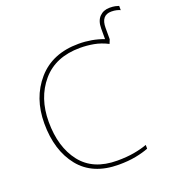

<svg xmlns="http://www.w3.org/2000/svg" viewBox="-153 -977 1006 1106"><g transform="rotate(-20 350.0 -424.0)"><path d="M644 -858Q606 -858 582 -833.5Q558 -809 558 -762V-697Q486 -724 405 -724Q244 -724 153.5 -620Q63 -516 63 -360Q63 -194 145 -92Q227 10 386 10Q445 10 491 1Q537 -8 570 -21V-44Q534 -31 489 -23Q444 -15 386 -15Q238 -15 164 -110Q90 -205 90 -360Q90 -506 172 -602.5Q254 -699 405 -699Q446 -699 488 -691.5Q530 -684 573 -662L583 -687V-757Q583 -834 646 -834Q664 -834 678 -830.5Q692 -827 700 -823V-849Q692 -852 678 -855Q664 -858 644 -858Z"/></g></svg>

Font: Noto Sans UI Thin
Style: Regular
Weight: 250
Designer: Monotype Design Team
Foundry: Monotype Imaging Inc.
Version: Version 1.901